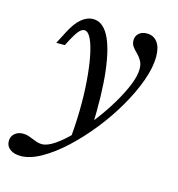

<svg xmlns="http://www.w3.org/2000/svg" viewBox="-160 -510 729 786"><g transform="rotate(15 204.0 -116.5)"><path d="M-3.2 192.7Q-30.6 192.7 -48 180.2Q-65.3 167.7 -65.3 146Q-65.3 125.8 -51.2 113.7Q-37.1 101.6 -16.1 101.6Q-4 101.6 6.5 104.8Q16.9 108.1 27 112.5Q37.1 116.9 47.6 120.2Q58.1 123.4 68.5 123.4Q91.1 123.4 122.6 102Q154 80.6 188.3 44.8Q222.6 8.9 256 -34.7Q289.5 -78.2 316.5 -123.4Q343.5 -168.5 359.7 -208.5Q375.8 -248.4 375.8 -277.4Q375.8 -297.6 367.7 -311.7Q359.7 -325.8 348.4 -336.7Q337.1 -347.6 329 -358.5Q321 -369.4 321 -384.7Q321 -402.4 333.5 -414.1Q346 -425.8 367.7 -425.8Q396 -425.8 412.1 -404.4Q428.2 -383.1 428.2 -343.5Q428.2 -297.6 407.7 -240.3Q387.1 -183.1 352 -122.6Q316.9 -62.1 272.2 -6Q227.4 50 179 94.8Q130.6 139.5 83.5 166.1Q36.3 192.7 -3.2 192.7ZM174.2 87.1Q181.5 18.5 182.7 -48.4Q183.9 -115.3 179.4 -173.8Q175 -232.3 166.1 -277Q157.3 -321.8 144.8 -347.2Q132.3 -372.6 116.9 -372.6Q106.5 -372.6 95.6 -360.9Q84.7 -349.2 70.2 -322.6L54.8 -292.7H18.5L44.4 -342.7Q66.1 -385.5 89.9 -405.6Q113.7 -425.8 140.3 -425.8Q179.8 -425.8 205.6 -378.6Q231.5 -331.5 243.1 -235.5Q254.8 -139.5 249.2 5.6Q239.5 19.4 228.2 31.9Q216.9 44.4 204 58.1Q191.1 71.8 174.2 87.1Z"/></g></svg>

Font: Playfair 9pt
Style: Italic
Weight: 400
Italic angle: -15.6°
Designer: Claus Eggers Sørensen
Foundry: Claus Eggers Sørensen
Version: Version 2.001;gftools[0.9.30]